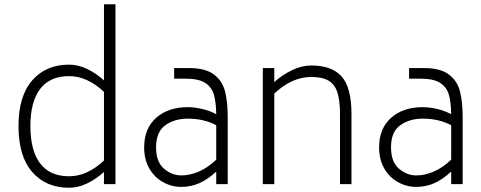

<svg xmlns="http://www.w3.org/2000/svg" viewBox="-20 -866 2261 903"><path d="M523 -846V0H469V-57Q431 -23 389 -3Q347 17 305 17Q196 17 131.5 -57Q67 -131 67 -273Q67 -414 131.5 -488Q196 -562 305 -562Q347 -562 389 -542Q431 -522 469 -488V-846ZM469 -111V-434Q390 -508 305 -508Q215 -508 169 -448Q123 -388 123 -273Q123 -157 169 -97Q215 -37 305 -37Q390 -37 469 -111Z M1051 -313V0H997V-59Q957 -22 917.5 -4.5Q878 13 833 13Q787 13 746.5 -9.5Q706 -32 682 -74Q658 -116 658 -173Q658 -262 714.5 -312Q771 -362 863 -362Q895 -362 931 -353.5Q967 -345 997 -329Q996 -388 985.5 -422.5Q975 -457 944.5 -476.5Q914 -496 853 -496H799V-546H868Q945 -546 985 -516.5Q1025 -487 1038 -437.5Q1051 -388 1051 -313ZM997 -115V-277Q939 -308 863 -308Q801 -308 757.5 -277Q714 -246 714 -173Q714 -105 751 -73Q788 -41 833 -41Q873 -41 915 -59Q957 -77 997 -115Z M1633 -330V0H1579V-330Q1579 -395 1566.5 -432.5Q1554 -470 1524.5 -487Q1495 -504 1444 -504Q1353 -504 1270 -426V0H1216V-546H1270V-480Q1309 -515 1354.5 -536.5Q1400 -558 1444 -558Q1541 -558 1587 -506Q1633 -454 1633 -330Z M2156 -313V0H2102V-59Q2062 -22 2022.5 -4.5Q1983 13 1938 13Q1892 13 1851.5 -9.5Q1811 -32 1787 -74Q1763 -116 1763 -173Q1763 -262 1819.5 -312Q1876 -362 1968 -362Q2000 -362 2036 -353.5Q2072 -345 2102 -329Q2101 -388 2090.5 -422.5Q2080 -457 2049.5 -476.5Q2019 -496 1958 -496H1904V-546H1973Q2050 -546 2090 -516.5Q2130 -487 2143 -437.5Q2156 -388 2156 -313ZM2102 -115V-277Q2044 -308 1968 -308Q1906 -308 1862.5 -277Q1819 -246 1819 -173Q1819 -105 1856 -73Q1893 -41 1938 -41Q1978 -41 2020 -59Q2062 -77 2102 -115Z"/></svg>

Font: Biryani ExtraLight
Style: Regular
Weight: 275
Designer: Dan Reynolds and Mathieu Reguer
Foundry: Dan Reynolds and Mathieu Reguer
Version: Version 1.004; ttfautohint (v1.1) -l 5 -r 5 -G 72 -x 0 -D la